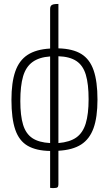

<svg xmlns="http://www.w3.org/2000/svg" viewBox="-20 -755 550 973"><path d="M234 197V10Q164 9 120.5 -16Q77 -41 57.5 -97.5Q38 -154 38 -249Q38 -337 57.5 -393Q77 -449 120 -477Q163 -505 234 -509V-710Q234 -720 238 -725.5Q242 -731 251 -733Q260 -735 276 -735V-510Q349 -508 392 -481.5Q435 -455 454.5 -398.5Q474 -342 474 -250Q474 -161 454 -105.5Q434 -50 391 -22.5Q348 5 276 9V179Q276 190 271.5 194Q267 198 253 198Q249 198 244.5 198Q240 198 234 197ZM234 -30V-469Q178 -465 144.5 -440.5Q111 -416 97 -368Q83 -320 83 -243Q83 -169 97 -123Q111 -77 144 -55Q177 -33 234 -30ZM276 -30Q334 -35 367 -58.5Q400 -82 414.5 -129.5Q429 -177 429 -252Q429 -329 415 -376Q401 -423 367.5 -445.5Q334 -468 276 -470Z"/></svg>

Font: Yanone Kaffeesatz Light
Style: Regular
Weight: 300
Designer: Yanone (Cyrillic: Daniel Pouzeot, Huerta Tipografica, and Cyreal)
Foundry: Yanone
Version: Version 2.003